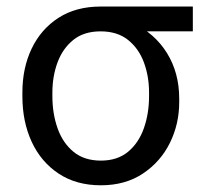

<svg xmlns="http://www.w3.org/2000/svg" viewBox="-20 -548 606 578"><path d="M47.4 -258.3V-269.5Q47.4 -343.3 75.4 -401.9Q103.5 -460.4 156.2 -494.4Q209 -528.3 282.7 -528.3Q305.7 -526.4 323.2 -508.3Q340.8 -490.2 377.9 -480Q445.3 -448.2 482.4 -388.7Q519.5 -329.1 519.5 -251V-240.2Q519.5 -174.8 491.5 -117.9Q463.4 -61 410.4 -25.6Q357.4 9.8 283.7 9.8Q209.5 9.8 156.5 -25.4Q103.5 -60.5 75.4 -121.1Q47.4 -181.6 47.4 -258.3ZM137.7 -269.5V-258.3Q137.7 -206.1 153.3 -161.9Q168.9 -117.7 201.2 -91.1Q233.4 -64.5 283.7 -64.5Q333.5 -64.5 365.5 -91.1Q397.5 -117.7 413.1 -161.9Q428.7 -206.1 428.7 -258.3V-269.5Q428.7 -318.4 413.1 -360.4Q397.5 -402.3 365.2 -428Q333 -453.6 282.7 -453.6Q232.9 -453.6 200.9 -428Q168.9 -402.3 153.3 -360.4Q137.7 -318.4 137.7 -269.5ZM560.5 -528.3V-453.6H282.2V-528.3Z"/></svg>

Font: RobotoDEMO
Style: Regular
Weight: 400
Designer: Christian Robertson
Foundry: Google
Version: Version 2.136